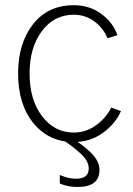

<svg xmlns="http://www.w3.org/2000/svg" viewBox="-20 -539 521 751"><path d="M217.8 2.9H261.7Q300.8 24.4 335 57.6Q369.1 90.8 369.1 126Q369.1 192.4 283.2 192.4Q245.1 192.4 213.9 178.7V145.5Q249 160.2 276.4 160.2Q327.1 160.2 327.1 120.1Q327.1 91.8 297.4 63.5Q267.6 35.2 217.8 2.9ZM50.8 -252Q50.8 -369.1 108.9 -443.8Q167 -518.6 268.6 -518.6Q330.1 -518.6 376 -484.9Q421.9 -451.2 439.5 -401.4L400.4 -389.6Q383.8 -429.7 348.6 -455.6Q313.5 -481.4 268.6 -481.4Q191.4 -481.4 143.6 -417Q95.7 -352.5 95.7 -252Q95.7 -148.4 144.5 -84.5Q193.4 -20.5 268.6 -20.5Q316.4 -20.5 356 -49.3Q395.5 -78.1 415 -118.2L453.1 -104.5Q430.7 -53.7 381.3 -18.6Q332 16.6 268.6 16.6Q171.9 16.6 111.3 -56.6Q50.8 -129.9 50.8 -252Z"/></svg>

Font: Gothic A1 ExtraLight
Style: Regular
Weight: 275
Designer: HanYang I&C Co.,Ltd.
Foundry: HanYang I&C Co.,Ltd.
Version: Version 2.50